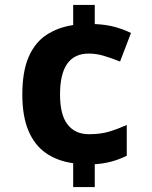

<svg xmlns="http://www.w3.org/2000/svg" viewBox="-20 -744 612 774"><path d="M362 -647Q409 -645 444.5 -635Q480 -625 508 -611L464 -496Q429 -510 398.5 -519Q368 -528 338 -528Q280 -528 251 -487Q222 -446 222 -363Q222 -281 252.5 -242Q283 -203 338 -203Q385 -203 418.5 -213Q452 -223 491 -240V-116Q460 -101 428.5 -92.5Q397 -84 362 -82V10H275V-86Q211 -95 165 -127Q119 -159 94.5 -217.5Q70 -276 70 -362Q70 -456 95.5 -514.5Q121 -573 167.5 -603.5Q214 -634 275 -643V-724H362Z"/></svg>

Font: Noto Sans Lisu
Style: Regular
Weight: 400
Designer: Monotype Design Team. David Williams.
Foundry: Monotype Imaging Inc.
Version: Version 2.102